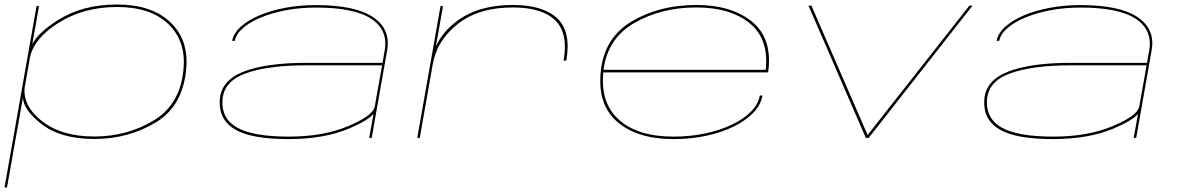

<svg xmlns="http://www.w3.org/2000/svg" viewBox="-30 -611 5229 851"><path d="M-10 220 132 -584H143L113 -414.5Q137.5 -465 225.5 -521Q334.5 -591 488.5 -591Q640.5 -591 722.8 -514.5Q805 -438 796 -313Q783.5 -143.5 661.8 -69.2Q540 5 387.5 5Q235 5 148.5 -65.5Q74.5 -125.5 71.5 -178L1 220ZM79.5 -224Q70.5 -142.5 153 -76.5Q240.5 -6 387.5 -6Q534.5 -6 653.5 -78.5Q772.5 -151 784 -313Q792.5 -433 714 -506.5Q635.5 -580 488.5 -580Q341.5 -580 229.5 -510Q120 -441 102.5 -355Z M1606.5 0 1625.5 -106.5Q1601.5 -77 1517.5 -41.5Q1406.5 5.5 1248 5.5Q1085 5.5 1012.2 -37Q939.5 -79.5 944 -166.5Q948.5 -253.5 1048.5 -293Q1148.5 -332.5 1329 -332.5H1665.5L1675 -387.5Q1691 -477.5 1615.8 -527.5Q1540.5 -577.5 1370.5 -577.5Q1301 -577.5 1238.5 -565.8Q1176 -554 1126.5 -533.5Q1077 -513 1046.5 -486.2Q1016 -459.5 1010.5 -430H999Q1005 -463.5 1036.8 -492.2Q1068.5 -521 1119.5 -542.8Q1170.5 -564.5 1235 -576.5Q1299.5 -588.5 1370 -588.5Q1544 -588.5 1623.2 -535.2Q1702.5 -482 1686 -388.5L1617.5 0ZM1631 -138.5 1663.5 -321.5H1328Q1159 -321.5 1060 -286.2Q961 -251 956 -166.5Q951 -85.5 1021.2 -45.5Q1091.5 -5.5 1250 -5.5Q1403 -5.5 1513.5 -52Q1624 -98.5 1631 -139Z M2468 -342.5Q2489.5 -463.5 2431 -520.8Q2372.5 -578 2242.5 -578Q2092.5 -578 2000 -505.5Q1908 -434 1888.5 -329L1830.5 0H1819.5L1922.5 -584H1933.5L1902 -405.5Q1931.5 -470.5 1996.5 -518.5Q2092 -589 2242.5 -589Q2377 -589 2439.8 -529.8Q2502.5 -470.5 2480 -342.5Z M2956 5.5Q2795 5.5 2706 -71Q2617 -147.5 2633 -296.5Q2649 -445 2771.5 -517Q2894 -589 3056 -589Q3210.5 -589 3301.2 -516.5Q3392 -444 3376 -302Q3375 -293 3374.5 -290H2644Q2631 -154.5 2712.5 -81Q2795.5 -5.5 2955.5 -5.5Q3028.5 -5.5 3094.2 -19.2Q3160 -33 3212.5 -57.8Q3265 -82.5 3298 -115.8Q3331 -149 3337.5 -187.5H3349.5Q3342.5 -146.5 3309 -111.5Q3275.5 -76.5 3222 -50.2Q3168.5 -24 3100.5 -9.2Q3032.5 5.5 2956 5.5ZM2645 -301.5H3364Q3378.5 -437.5 3294 -507Q3208 -578 3056.5 -578Q2899 -578 2779.5 -508Q2662.5 -439.5 2645 -301.5Z M3807.5 0 3553.5 -586H3566.5L3815.5 -12.5L4266.5 -586H4280.5L3820.5 0Z M4995 0 5014 -106.5Q4990 -77 4906 -41.5Q4795 5.5 4636.5 5.5Q4473.5 5.5 4400.8 -37Q4328 -79.5 4332.5 -166.5Q4337 -253.5 4437 -293Q4537 -332.5 4717.5 -332.5H5054L5063.5 -387.5Q5079.5 -477.5 5004.2 -527.5Q4929 -577.5 4759 -577.5Q4689.5 -577.5 4627 -565.8Q4564.5 -554 4515 -533.5Q4465.5 -513 4435 -486.2Q4404.5 -459.5 4399 -430H4387.5Q4393.5 -463.5 4425.2 -492.2Q4457 -521 4508 -542.8Q4559 -564.5 4623.5 -576.5Q4688 -588.5 4758.5 -588.5Q4932.5 -588.5 5011.8 -535.2Q5091 -482 5074.5 -388.5L5006 0ZM5019.5 -138.5 5052 -321.5H4716.5Q4547.5 -321.5 4448.5 -286.2Q4349.5 -251 4344.5 -166.5Q4339.5 -85.5 4409.8 -45.5Q4480 -5.5 4638.5 -5.5Q4791.5 -5.5 4902 -52Q5012.5 -98.5 5019.5 -139Z"/></svg>

Font: Anybody UltraExpanded Thin
Style: Italic
Weight: 100
Width: 9
Italic angle: -10°
Designer: Tyler Finck
Foundry: Etcetera Type Company
Version: Version 1.010; ttfautohint (v1.8.3) -l 8 -r 50 -G 200 -x 14 